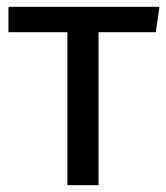

<svg xmlns="http://www.w3.org/2000/svg" viewBox="-20 -547 491 567"><path d="M451 -527H5V-452H179V0H271V-452H440Z"/></svg>

Font: Fira Math
Style: Regular
Weight: 400
Designer: Xiangdong Zeng
Foundry: Xiangdong Zeng
Version: Version 0.3.4